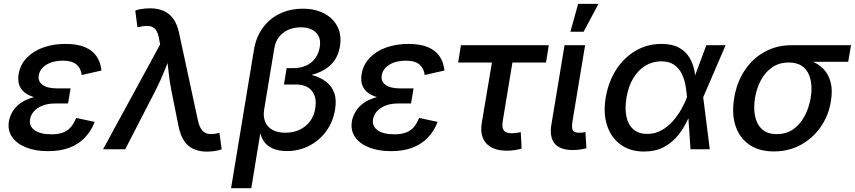

<svg xmlns="http://www.w3.org/2000/svg" viewBox="-20 -783 4483 1007"><path d="M231.9 9.8Q165.5 9.8 116.5 -9.8Q67.4 -29.3 43.2 -64.7Q19 -100.1 26.9 -147.9Q31.2 -171.9 44.9 -196Q58.6 -220.2 85 -240.2Q111.3 -260.3 153.8 -272.5Q196.3 -284.7 257.8 -284.7H344.2L336.9 -240.2H268.1Q231.4 -240.2 203.4 -229.2Q175.3 -218.3 158.4 -199.5Q141.6 -180.7 137.7 -157.7Q131.3 -122.1 161.4 -100.3Q191.4 -78.6 249.5 -78.6Q287.1 -78.6 311.8 -88.4Q336.4 -98.1 352.3 -117.2Q368.2 -136.2 379.4 -164.6L476.6 -143.6Q458 -95.7 425.3 -61.3Q392.6 -26.9 344.5 -8.5Q296.4 9.8 231.9 9.8ZM254.4 -262.7Q195.8 -262.7 159.2 -273.4Q122.6 -284.2 103.3 -303Q84 -321.8 78.6 -345.2Q73.2 -368.7 77.6 -394Q86.4 -444.8 120.8 -480.2Q155.3 -515.6 207.5 -534.2Q259.8 -552.7 323.2 -552.7Q384.8 -552.7 425 -535.9Q465.3 -519 486.6 -487.8Q507.8 -456.5 512.2 -413.1L408.7 -389.6Q404.3 -425.3 380.9 -445.1Q357.4 -464.8 309.1 -464.8Q257.3 -464.8 222.7 -443.1Q188 -421.4 183.1 -386.2Q178.7 -355.5 204.1 -337.4Q229.5 -319.3 280.8 -319.3H350.1L340.8 -262.7Z M520.5 0 819.8 -549.8 814.9 -575.7Q809.6 -609.9 797.1 -626.5Q784.7 -643.1 763.9 -646Q743.2 -648.9 712.4 -642.1L700.7 -640.1L689.5 -727.5Q700.7 -732.4 721.9 -735.8Q743.2 -739.3 767.6 -739.3Q808.6 -739.3 839.1 -725.6Q869.6 -711.9 889.9 -682.9Q910.2 -653.8 919.9 -606.9L1017.6 -153.3Q1024.9 -118.7 1038.6 -101.6Q1052.2 -84.5 1072.3 -81.1Q1092.3 -77.6 1119.1 -83.5L1130.9 -86.4L1142.6 0Q1132.3 4.4 1111.3 8.3Q1090.3 12.2 1065.4 12.2Q1024.9 12.2 994.6 -1.7Q964.4 -15.6 945.1 -44.9Q925.8 -74.2 916.5 -120.6L878.4 -310.1Q868.2 -362.8 863.3 -413.3Q858.4 -463.9 852.5 -515.1H885.7Q863.3 -464.4 843 -413.1Q822.8 -361.8 796.4 -310.1L636.7 0Z M1191.9 204.1 1312 -522.5Q1322.8 -587.9 1357.7 -636.2Q1392.6 -684.6 1446.5 -710.9Q1500.5 -737.3 1568.4 -737.3Q1633.3 -737.3 1680.4 -712.4Q1727.5 -687.5 1750 -643.3Q1772.5 -599.1 1763.2 -541Q1753.9 -484.9 1721.4 -450Q1689 -415 1637.5 -397.2Q1585.9 -379.4 1520.5 -374.5L1525.4 -403.8Q1574.7 -400.9 1617.2 -389.2Q1659.7 -377.4 1689.5 -355Q1719.2 -332.5 1732.7 -296.6Q1746.1 -260.7 1737.3 -208.5Q1727.1 -145 1691.7 -95.9Q1656.2 -46.9 1602.5 -18.8Q1548.8 9.3 1483.9 9.3Q1440.9 9.3 1408.9 -4.9Q1377 -19 1359.4 -48.8Q1341.8 -78.6 1340.3 -126H1352.1L1297.9 204.1ZM1476.6 -86.9Q1518.1 -86.9 1551 -102.3Q1584 -117.7 1605.5 -146.2Q1627 -174.8 1633.3 -213.4Q1643.1 -272 1616 -305.9Q1588.9 -339.8 1532.7 -339.8H1469.2L1483.4 -425.8H1520.5Q1556.2 -425.8 1585 -438.7Q1613.8 -451.7 1632.3 -476.1Q1650.9 -500.5 1656.7 -534.2Q1665.5 -583 1638.2 -611.3Q1610.8 -639.6 1557.6 -639.6Q1520.5 -639.6 1491 -626.2Q1461.4 -612.8 1442.9 -588.4Q1424.3 -564 1418.9 -530.8L1365.2 -207Q1359.9 -173.3 1370.1 -146Q1380.4 -118.7 1407.2 -102.8Q1434.1 -86.9 1476.6 -86.9Z M2030.8 9.8Q1964.4 9.8 1915.3 -9.8Q1866.2 -29.3 1842 -64.7Q1817.9 -100.1 1825.7 -147.9Q1830.1 -171.9 1843.8 -196Q1857.4 -220.2 1883.8 -240.2Q1910.2 -260.3 1952.6 -272.5Q1995.1 -284.7 2056.6 -284.7H2143.1L2135.7 -240.2H2066.9Q2030.3 -240.2 2002.2 -229.2Q1974.1 -218.3 1957.3 -199.5Q1940.4 -180.7 1936.5 -157.7Q1930.2 -122.1 1960.2 -100.3Q1990.2 -78.6 2048.3 -78.6Q2085.9 -78.6 2110.6 -88.4Q2135.3 -98.1 2151.1 -117.2Q2167 -136.2 2178.2 -164.6L2275.4 -143.6Q2256.8 -95.7 2224.1 -61.3Q2191.4 -26.9 2143.3 -8.5Q2095.2 9.8 2030.8 9.8ZM2053.2 -262.7Q1994.6 -262.7 1958 -273.4Q1921.4 -284.2 1902.1 -303Q1882.8 -321.8 1877.4 -345.2Q1872.1 -368.7 1876.5 -394Q1885.3 -444.8 1919.7 -480.2Q1954.1 -515.6 2006.3 -534.2Q2058.6 -552.7 2122.1 -552.7Q2183.6 -552.7 2223.9 -535.9Q2264.2 -519 2285.4 -487.8Q2306.6 -456.5 2311 -413.1L2207.5 -389.6Q2203.1 -425.3 2179.7 -445.1Q2156.2 -464.8 2107.9 -464.8Q2056.2 -464.8 2021.5 -443.1Q1986.8 -421.4 1981.9 -386.2Q1977.5 -355.5 2002.9 -337.4Q2028.3 -319.3 2079.6 -319.3H2148.9L2139.6 -262.7Z M2639.6 7.3Q2565.9 7.3 2530.8 -30.5Q2495.6 -68.4 2506.8 -138.7L2560.1 -455.1H2382.8L2397.5 -545.9H2858.4L2843.8 -455.1H2667.5L2616.7 -147.5Q2611.3 -115.2 2622.1 -99.6Q2632.8 -84 2665 -84Q2673.3 -84 2687.3 -85.9Q2701.2 -87.9 2711.4 -89.8L2715.8 -3.9Q2698.7 1.5 2679 4.4Q2659.2 7.3 2639.6 7.3Z M2985.8 3.9Q2917 3.9 2889.2 -30Q2861.3 -64 2871.6 -127.9L2940.9 -545.9H3048.8L2982.9 -149.4Q2977.1 -115.7 2983.6 -101.3Q2990.2 -86.9 3016.6 -86.9Q3029.8 -86.9 3037.1 -87.9Q3044.4 -88.9 3050.3 -90.8L3055.7 -5.9Q3044.4 -2.4 3026.1 0.7Q3007.8 3.9 2985.8 3.9ZM2971.7 -616.7 3012.2 -762.7H3119.1L3041 -616.7Z M3357.9 11.7Q3285.2 11.7 3235.4 -24.4Q3185.5 -60.5 3164.3 -124.3Q3143.1 -188 3156.7 -271Q3171.4 -355.5 3212.4 -418.7Q3253.4 -481.9 3314.5 -517.3Q3375.5 -552.7 3448.7 -552.7Q3505.9 -552.7 3541.3 -533Q3576.7 -513.2 3595.7 -481.4Q3614.7 -449.7 3621.6 -414.6Q3628.4 -379.4 3628.9 -348.1H3665.5L3668 -274.4L3702.6 0H3601.6L3583 -274.4Q3581.1 -301.8 3575.4 -334Q3569.8 -366.2 3556.2 -395Q3542.5 -423.8 3516.4 -442.6Q3490.2 -461.4 3448.2 -461.4Q3402.3 -461.4 3364.5 -438.2Q3326.7 -415 3301 -372.3Q3275.4 -329.6 3265.6 -270Q3256.3 -211.9 3265.9 -169.4Q3275.4 -127 3303 -103.8Q3330.6 -80.6 3374.5 -80.6Q3416 -80.6 3450 -99.9Q3483.9 -119.1 3509.8 -148.7Q3535.6 -178.2 3554 -211.2Q3572.3 -244.1 3582.5 -271.5L3684.6 -545.9H3785.6L3667.5 -271.5L3641.6 -201.2H3607.9Q3595.2 -170.4 3576.2 -133.8Q3557.1 -97.2 3528.3 -64Q3499.5 -30.8 3457.8 -9.5Q3416 11.7 3357.9 11.7Z M4039.1 11.2Q3961.9 11.2 3910.4 -23.9Q3858.9 -59.1 3837.9 -122.1Q3816.9 -185.1 3830.6 -269Q3844.7 -353 3886.7 -415.3Q3928.7 -477.5 3991.5 -511.7Q4054.2 -545.9 4131.3 -545.9H4443.4L4428.7 -459H4189.9L4116.2 -455.1Q4066.9 -455.1 4030.5 -430.2Q3994.1 -405.3 3971.4 -363.5Q3948.7 -321.8 3939.9 -269.5Q3931.6 -218.3 3939.9 -175Q3948.2 -131.8 3976.3 -105.7Q4004.4 -79.6 4054.2 -79.6Q4104 -79.6 4140.6 -105.2Q4177.2 -130.9 4200.2 -174.3Q4223.1 -217.8 4231.9 -269.5Q4240.7 -322.3 4231.4 -364.3Q4222.2 -406.2 4194.1 -430.7Q4166 -455.1 4116.2 -455.1L4121.1 -481.4Q4177.7 -481.4 4222.2 -467.3Q4266.6 -453.1 4295.7 -424.6Q4324.7 -396 4336.2 -353Q4347.7 -310.1 4337.9 -252Q4325.7 -176.3 4283.9 -116.7Q4242.2 -57.1 4179.2 -22.9Q4116.2 11.2 4039.1 11.2Z"/></svg>

Font: Inter Medium
Style: Italic
Weight: 500
Italic angle: -9.3988°
Designer: Rasmus Andersson
Foundry: rsms
Version: Version 4.001;git-66647c0bb